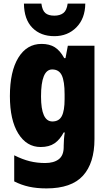

<svg xmlns="http://www.w3.org/2000/svg" viewBox="-20 -807 600 1067"><path d="M211 -563Q255 -563 284.5 -544.5Q314 -526 337 -484H344L357 -553H505V-34Q505 99 441 169.5Q377 240 238 240Q184 240 141 230.5Q98 221 59 201V56Q105 79 145.5 89Q186 99 231 99Q279 99 306.5 78Q334 57 334 10V3Q334 -12 335.5 -33Q337 -54 340 -71H334Q313 -31 283 -10.5Q253 10 206 10Q128 10 81.5 -65Q35 -140 35 -273Q35 -410 82 -486.5Q129 -563 211 -563ZM270 -421Q208 -421 208 -271Q208 -132 271 -132Q308 -132 323.5 -162Q339 -192 339 -256V-283Q339 -355 323.5 -388Q308 -421 270 -421ZM454 -787Q453 -704 404.5 -655Q356 -606 282 -606Q206 -606 160 -652.5Q114 -699 113 -787H210Q215 -749 232 -734.5Q249 -720 282 -720Q313 -720 332 -734.5Q351 -749 356 -787Z"/></svg>

Font: Noto Sans Gurmukhi UI Condensed Black
Style: Regular
Weight: 900
Width: 3
Designer: Jelle Bosma - Monotype Design Team
Foundry: Monotype Imaging Inc.
Version: Version 2.004; ttfautohint (v1.8.4.7-5d5b)